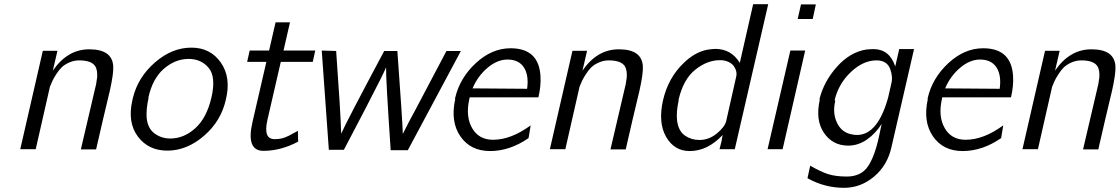

<svg xmlns="http://www.w3.org/2000/svg" viewBox="-20 -714 5359 919"><path d="M77 0 185 -471H255L233 -376Q303 -478 407 -478Q518 -478 522 -396Q524 -362 506 -281Q472 -140 440 1H367L440 -311Q444 -336 445 -344Q447 -377 437 -395Q420 -425 359 -425Q334 -425 311.5 -415Q289 -405 275.5 -392Q262 -379 249 -358.5Q236 -338 231 -327Q226 -316 219 -299L151 0Z M614 -236Q614 -239 616 -245Q640 -344 721.5 -415Q803 -486 896 -486Q987 -486 1037 -414.5Q1087 -343 1061 -237Q1038 -134 956 -63.5Q874 7 781 7Q690 7 639.5 -61Q589 -129 614 -236ZM690 -246 691 -245Q679 -191 682 -150Q687 -99 720 -75Q753 -51 795 -51Q860 -51 914.5 -100Q969 -149 992 -247Q1015 -347 978 -390Q942 -432 883 -432Q819 -432 764.5 -385Q710 -338 690 -246Z M1163 -418 1175 -472H1268L1299 -607H1368L1337 -472H1489L1477 -418H1324L1260 -140Q1239 -48 1294 -48Q1315 -48 1331 -52Q1346 -56 1364 -65Q1382 -74 1393.5 -81Q1405 -88 1406 -88Q1406 -80 1406.5 -62Q1407 -44 1407 -36Q1324 8 1241 8Q1156 8 1189 -132L1255 -418Z M1520 -472 1589 -470Q1610 -181 1613 -74Q1637 -129 1819 -470H1882Q1907 -127 1908 -73L1938 -132Q1942 -140 1952 -158Q1962 -176 1966 -184L2117 -470H2186L1932 5H1850Q1826 -350 1828 -392Q1819 -367 1727.5 -191Q1636 -15 1626 3H1554Z M2159 -240 2158 -241Q2158 -242 2158 -243Q2180 -340 2257 -411.5Q2334 -483 2424 -483Q2559 -483 2567 -350Q2570 -303 2557 -248H2228Q2228 -246 2227 -243Q2226 -240 2226 -238Q2208 -156 2240 -100.5Q2272 -45 2340 -45Q2426 -45 2520 -114L2510 -53Q2420 9 2326 9Q2232 9 2183.5 -61.5Q2135 -132 2159 -240ZM2242 -291 2503 -289Q2512 -354 2487.5 -391.5Q2463 -429 2409 -429Q2360 -429 2313 -389Q2266 -349 2242 -291Z M2612 0 2720 -471H2790L2768 -376Q2838 -478 2942 -478Q3053 -478 3057 -396Q3059 -362 3041 -281Q3007 -140 2975 1H2902L2975 -311Q2979 -336 2980 -344Q2982 -377 2972 -395Q2955 -425 2894 -425Q2869 -425 2846.5 -415Q2824 -405 2810.5 -392Q2797 -379 2784 -358.5Q2771 -338 2766 -327Q2761 -316 2754 -299L2686 0Z M3154 -236Q3179 -342 3252 -412Q3305 -464 3365 -476Q3393 -480 3405 -480Q3481 -479 3521 -413L3585 -694H3657L3497 0H3424L3434 -40Q3434 -41 3436 -53L3439 -68Q3367 9 3281 9Q3207 9 3168 -59.5Q3129 -128 3154 -236ZM3228 -237V-231Q3216 -177 3221 -135Q3228 -86 3258.5 -65Q3289 -44 3328 -44Q3373 -44 3411 -75Q3449 -106 3456 -135L3504 -348Q3510 -375 3489 -402Q3465 -426 3426 -426Q3365 -426 3308 -380.5Q3251 -335 3228 -237Z M3654 0 3763 -472H3834L3726 0ZM3798 -623 3814 -693H3885L3870 -623Z M3904 -237Q3903 -238 3902 -238Q3923 -324 3986 -394.5Q4049 -465 4127 -477Q4149 -479 4162 -479Q4238 -478 4265 -396L4284 -479H4355L4247 -10Q4228 77 4164 131Q4100 185 4020 185Q3927 185 3845 139L3858 79Q3908 108 3944 119.5Q3980 131 4033 131Q4101 131 4134 83Q4167 35 4188 -64L4200 -121Q4172 -76 4130 -46.5Q4088 -17 4040 -17Q3965 -17 3923.5 -78.5Q3882 -140 3904 -237ZM3975 -235Q3977 -233 3978 -231Q3964 -174 3986 -127Q4008 -80 4056 -71Q4068 -68 4084 -68Q4182 -70 4231 -247L4246 -313Q4255 -347 4240 -386Q4224 -425 4175 -425Q4112 -425 4053 -369.5Q3994 -314 3975 -235Z M4421 -240 4420 -241Q4420 -242 4420 -243Q4442 -340 4519 -411.5Q4596 -483 4686 -483Q4821 -483 4829 -350Q4832 -303 4819 -248H4490Q4490 -246 4489 -243Q4488 -240 4488 -238Q4470 -156 4502 -100.5Q4534 -45 4602 -45Q4688 -45 4782 -114L4772 -53Q4682 9 4588 9Q4494 9 4445.5 -61.5Q4397 -132 4421 -240ZM4504 -291 4765 -289Q4774 -354 4749.5 -391.5Q4725 -429 4671 -429Q4622 -429 4575 -389Q4528 -349 4504 -291Z M4874 0 4982 -471H5052L5030 -376Q5100 -478 5204 -478Q5315 -478 5319 -396Q5321 -362 5303 -281Q5269 -140 5237 1H5164L5237 -311Q5241 -336 5242 -344Q5244 -377 5234 -395Q5217 -425 5156 -425Q5131 -425 5108.5 -415Q5086 -405 5072.5 -392Q5059 -379 5046 -358.5Q5033 -338 5028 -327Q5023 -316 5016 -299L4948 0Z"/></svg>

Font: Coval
Style: ExtraLight Italic
Weight: 200
Foundry: Context Ltd
Version: Version 001.000